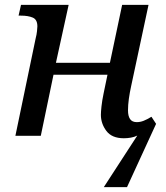

<svg xmlns="http://www.w3.org/2000/svg" viewBox="-20 -556 679 786"><path d="M542 -1Q530 5 515.5 7.5Q501 10 487 10Q438 10 415.5 -20Q393 -50 393 -86Q393 -98 395.5 -121Q398 -144 404 -173L420 -250H199L147 0H43L126 -399Q130 -414 131.5 -428.5Q133 -443 133 -448Q133 -476 114 -484Q95 -492 66 -492H56L66 -536H261L209 -299H430L480 -536H588L517 -204Q511 -177 507.5 -151.5Q504 -126 504 -104Q504 -81 512.5 -68.5Q521 -56 540 -56Q554 -56 568 -61.5Q582 -67 600 -78L619 -49L500 210H405Z"/></svg>

Font: ET Text
Style: Italic
Weight: 470
Italic angle: -12°
Designer: Monotype Design Team
Foundry: Monotype Imaging Inc.
Version: Version 2.009